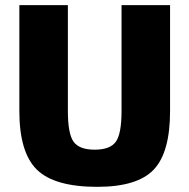

<svg xmlns="http://www.w3.org/2000/svg" viewBox="-20 -710 734 744"><path d="M639 -690V-280Q639 -119 575.5 -52.5Q512 14 357 14Q191 14 123 -52.5Q55 -119 55 -280V-690H243V-280Q243 -192 265 -161Q287 -130 347 -130Q407 -130 429 -161Q451 -192 451 -280V-690Z"/></svg>

Font: Exo 2.0 Extra Bold
Style: Regular
Weight: 800
Designer: Natanael Gama
Version: Version 1.001;PS 001.001;hotconv 1.0.70;makeotf.lib2.5.58329